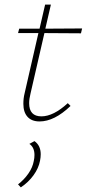

<svg xmlns="http://www.w3.org/2000/svg" viewBox="-20 -518 378 830"><path d="M112 -114Q106 -90 106 -72Q106 -15 159 -15Q211 -15 273 -72L285 -60Q215 7 151 7Q117 7 99 -13Q81 -33 81 -69Q81 -93 86 -113L146 -375H58L63 -394H151L175 -498H200L176 -394L335 -395L330 -374L172 -375ZM156 149Q156 162 153 177Q147 209 125 239.5Q103 270 70 292L58 279Q84 259 102.5 232.5Q121 206 126 178Q129 165 129 152Q129 119 107 104L129 92Q156 111 156 149Z"/></svg>

Font: Ysabeau Infant Extralight
Style: Italic
Weight: 200
Italic angle: -12°
Designer: Christian Thalmann (Catharsis Fonts)
Version: Version 0.003